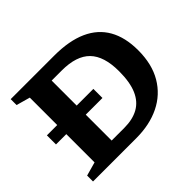

<svg xmlns="http://www.w3.org/2000/svg" viewBox="-151 -925 1151 1151"><g transform="rotate(-45 425.0 -349.0)"><path d="M50 -314V-391H444V-314ZM628 -357Q628 -484 570 -543.5Q512 -603 388.5 -603H223L212.5 -698H419.5Q545.5 -698 629.5 -660.2Q713.5 -622.5 755.8 -548.2Q798 -474 798 -365Q798 -247 750 -165.5Q702 -84 616.2 -42Q530.5 0 416.5 0H212.5L223 -94.5H409.5Q480.5 -94.5 529.2 -121.5Q578 -148.5 603 -206.2Q628 -264 628 -357ZM50 0V-50L137.5 -74.5V-623.5L50 -648V-698H302.5V0Z"/></g></svg>

Font: Newsreader 9pt SemiBold
Style: Regular
Weight: 600
Designer: Hugues Gentile
Foundry: Production Type
Version: Version 1.003